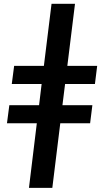

<svg xmlns="http://www.w3.org/2000/svg" viewBox="-20 -762 538 978"><path d="M52 -426.5 40 -334H192L179 -226H27.5L15.5 -134H167.5L127.5 195H246.5L287 -134H439L450.5 -226H298L311.5 -334H463.5L475 -426.5H323L362 -742.5H242.5L203.5 -426.5Z"/></svg>

Font: Lato
Style: Bold Italic
Weight: 700
Italic angle: -7°
Designer: Lukasz Dziedzic
Foundry: tyPoland Lukasz Dziedzic
Version: Version 2.007; 2014-02-27